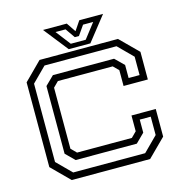

<svg xmlns="http://www.w3.org/2000/svg" viewBox="-122 -969 1028 1081"><g transform="rotate(-15 392.0 -429.0)"><path d="M163 0 60 -103V-597L163 -700H620L723.5 -597V-436H582V-528L551.5 -558.5H232L201.5 -528V-172L232 -141.5H551.5L582 -172V-264H723.5V-103L620 0ZM182 -39H601.5L685 -122.5V-229.5H621V-153.5L570 -103H213.5L162.5 -153.5V-548L213.5 -598H570L621 -548V-472H685V-579L601.5 -662.5H182L98.5 -579V-122.5ZM337.5 -716 225.5 -858H364L400.5 -804L437 -858H575.5L463.5 -716ZM356.5 -742.5H443.5L510 -828.5H451L412 -772.5H388L349 -828.5H290.5Z"/></g></svg>

Font: Tourney Expanded
Style: Regular
Weight: 400
Width: 7
Designer: Tyler Finck
Foundry: Etcetera Type Co
Version: Version 1.010; ttfautohint (v1.8.3)